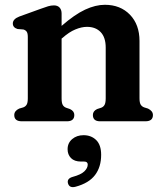

<svg xmlns="http://www.w3.org/2000/svg" viewBox="-20 -506 685 801"><path d="M237 -449.5V-398Q291.5 -445.5 335 -465.8Q378.5 -486 417.5 -486Q482 -486 522 -444.8Q562 -403.5 562 -335V-96Q562 -77.5 567 -69.5Q572 -61.5 581.5 -58L597.5 -53Q618 -43 618 -26Q618 0 586.5 0H397.5Q367.5 0 367.5 -26.5Q367.5 -42.5 385 -51L402 -56.5Q411.5 -60 416.2 -68.5Q421 -77 421 -96V-307.5Q421 -350 400 -372Q379 -394 343 -394Q320.5 -394 294.5 -383.2Q268.5 -372.5 241.5 -348.5L237 -345V-95.5Q237 -76.5 241.8 -68.2Q246.5 -60 256 -56.5L272 -51Q290 -42.5 290 -26.5Q290 0 259.5 0H71Q39.5 0 39.5 -26Q39.5 -43.5 60 -53L77 -58Q86.5 -61.5 91.2 -69.5Q96 -77.5 96 -95.5V-352Q96 -367.5 91.2 -374Q86.5 -380.5 77.5 -383L53 -385Q33.5 -391 33.5 -408Q33.5 -426.5 60.5 -437L149 -469Q168 -476 180.5 -479.8Q193 -483.5 205 -483.5Q220.5 -483.5 228.8 -474.2Q237 -465 237 -449.5ZM318 168Q290.5 168 276.2 153.5Q262 139 262 116.5Q262 90.5 281.2 74.2Q300.5 58 328.5 58Q360.5 58 381.2 78.2Q402 98.5 402 140Q402 190.5 376.5 224.2Q351 258 295.5 273Q269.5 280 263.5 258.5Q258.5 239 283 232Q318 222.5 332 208.8Q346 195 346 180.5Q346 168 331 168Z"/></svg>

Font: Fraunces 9pt S050 SemiBold
Style: Regular
Weight: 600
Version: Version 1.000; ttfautohint (v1.8.3)